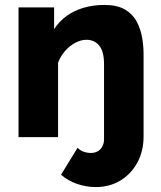

<svg xmlns="http://www.w3.org/2000/svg" viewBox="-20 -555 651 777"><path d="M368 202Q329 202 292.5 189.5Q256 177 227 152L294 43Q304 54 318.5 59Q333 64 348 64Q363 64 375 57.5Q387 51 394 38Q401 25 401 9V-295Q401 -347 381.5 -370.5Q362 -394 330 -394Q308 -394 285 -382Q262 -370 243.5 -349Q225 -328 215 -301V0H55V-525H199V-437Q219 -468 249 -490Q279 -512 318 -523.5Q357 -535 403 -535Q454 -535 485.5 -516.5Q517 -498 533 -468Q549 -438 555 -403.5Q561 -369 561 -336V-3Q561 57 535.5 103.5Q510 150 466.5 176Q423 202 368 202Z"/></svg>

Font: Raleway Thin ExtraBold
Style: Regular
Weight: 800
Version: Version 4.026